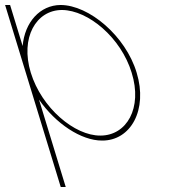

<svg xmlns="http://www.w3.org/2000/svg" viewBox="-113 -573 722 769"><path d="M-22.3 -388.7C-14.1 -484.4 47.4 -552.3 129.4 -553C243.4 -553 390.3 -429 434.3 -282C479.8 -133 410.7 -9 295.4 -10C212.1 -10 109.8 -77.9 43.3 -173.9L147.2 166L150.3 176H130.3L127.2 166L-9.7 -282L-89.5 -543L-92.6 -553H-72.6L-69.5 -543ZM10.3 -282C53.4 -141 185.6 -29 289.3 -30C394.3 -30 458.7 -140 414.3 -282C371.5 -422 240.8 -532 135.5 -533C31.5 -533 -32.5 -422 10.3 -282Z"/></svg>

Font: Nordica Plus
Style: NordicaClassicUltLtCondOpObl
Weight: 300
Version: Version 1.01